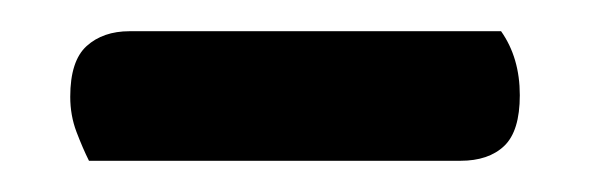

<svg xmlns="http://www.w3.org/2000/svg" viewBox="-20 -671 378 123"><path d="M37 -568Q33 -576 29 -586.5Q25 -597 25 -609Q25 -632 35.5 -641.5Q46 -651 63 -651H301Q313 -634 313 -610Q313 -587 303 -577.5Q293 -568 275 -568Z"/></svg>

Font: Baloo Bhai 2 Medium
Style: Regular
Weight: 500
Designer: Supriya Tembe, Noopur Datye and Ek Type
Foundry: Ek Type
Version: Version 1.640;PS 1.000;hotconv 16.6.51;makeotf.lib2.5.65220;